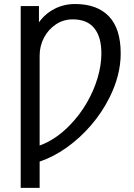

<svg xmlns="http://www.w3.org/2000/svg" viewBox="-20 -718 658 946"><path d="M574.7 -454.6Q574.7 -348.1 520 -238.3Q483.4 -164.6 429 -101.3Q374.5 -38.1 309.6 8.3Q244.6 54.7 175.3 78.1V207.5H82V-688H171.9V-607.9Q202.6 -650.9 249 -674.6Q295.4 -698.2 349.6 -698.2Q458.5 -698.2 516.6 -637.5Q574.7 -576.7 574.7 -454.6ZM479.5 -455.1Q479.5 -536.1 444.3 -579.3Q409.2 -622.6 338.4 -622.6Q292.5 -622.6 255.4 -597.9Q218.3 -573.2 196.8 -532.5Q175.3 -491.7 175.3 -443.8V-1Q255.4 -29.8 325.7 -103Q373 -151.9 407.5 -211.2Q441.9 -270.5 460.7 -333.5Q479.5 -396.5 479.5 -455.1Z"/></svg>

Font: Arimo
Style: Regular
Weight: 400
Designer: Steve Matteson
Foundry: Monotype Imaging Inc.
Version: Version 1.33